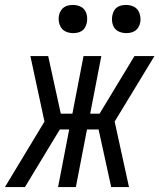

<svg xmlns="http://www.w3.org/2000/svg" viewBox="-59 -757 645 777"><path d="M463 0H391L340 -233H293L248 0H176L221 -233H183L42 0H-39L121 -265L64 -530H136L187 -297H234L279 -530H351L306 -297H344L485 -530H566L405 -265ZM452 -623Q438 -623 425 -628Q412 -633 404.5 -643.5Q397 -654 395 -668Q393 -682 396 -696Q398 -705 402.5 -713.5Q407 -722 415 -727.5Q423 -733 432.5 -735Q442 -737 451 -737Q465 -737 478 -732Q491 -727 498.5 -716.5Q506 -706 508.5 -692Q511 -678 508 -664Q506 -655 501 -646.5Q496 -638 488 -632.5Q480 -627 470.5 -625Q461 -623 452 -623ZM237 -623Q223 -623 210 -628Q197 -633 189.5 -643.5Q182 -654 179.5 -668Q177 -682 180 -696Q182 -705 187 -713.5Q192 -722 200 -727.5Q208 -733 217.5 -735Q227 -737 236 -737Q250 -737 263 -732Q276 -727 283.5 -716.5Q291 -706 293 -692Q295 -678 292 -664Q290 -655 285.5 -646.5Q281 -638 273 -632.5Q265 -627 255.5 -625Q246 -623 237 -623Z"/></svg>

Font: Lode Term
Style: Italic
Weight: 400
Italic angle: -11°
Monospace: yes
Designer: Belleve Invis
Foundry: Belleve Invis
Version: Version 29.2.0